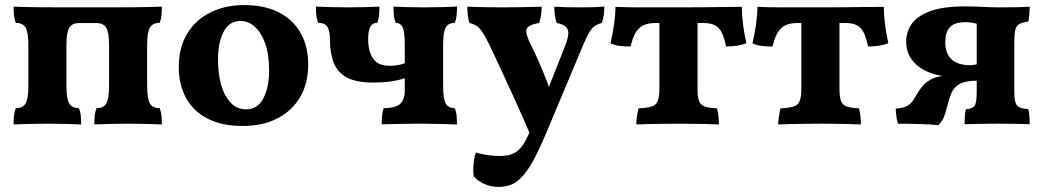

<svg xmlns="http://www.w3.org/2000/svg" viewBox="-20 -487 4107 756"><path d="M33.6 3Q33.6 -17.2 35.2 -32.2Q36.8 -47.2 42.2 -61Q69.2 -61 80.4 -79.1Q91.6 -97.2 91.6 -148V-310Q91.6 -360.8 80.4 -378.9Q69.2 -397 42.2 -397Q36.8 -410.8 35.2 -425.8Q33.6 -440.8 33.6 -461Q48.2 -460 72.6 -459.5Q97 -459 136.7 -458.5Q176.4 -458 236.6 -458H408.4Q471.6 -458 512.5 -458.5Q553.4 -459 578.1 -459.5Q602.8 -460 617.4 -461Q617.4 -440.8 615.8 -425.8Q614.2 -410.8 608.8 -397Q581.8 -397 570.6 -378.9Q559.4 -360.8 559.4 -310V-148Q559.4 -97.2 570.6 -79.1Q581.8 -61 608.8 -61Q614.2 -47.2 615.8 -32.2Q617.4 -17.2 617.4 3Q594.8 2 558.7 1Q522.6 0 484.4 0Q446.2 0 410.1 1Q374 2 351.4 3Q351.4 -17.2 353 -32.2Q354.6 -47.2 360 -61Q387 -61 398.2 -79.1Q409.4 -97.2 409.4 -148V-310Q409.4 -360 398.2 -378.1Q387 -396.2 360 -396.2H291Q264 -396.2 252.8 -378.1Q241.6 -360 241.6 -310V-148Q241.6 -97.2 252.8 -79.1Q264 -61 291 -61Q296.4 -47.2 298 -32.2Q299.6 -17.2 299.6 3Q277.6 2 241.2 1Q204.8 0 166.6 0Q128.4 0 92 1Q55.6 2 33.6 3Z M935.2 9Q854 9 797.9 -19.6Q741.8 -48.2 712.9 -100.5Q684 -152.8 684 -223.6Q684 -301.2 717.8 -355.8Q751.6 -410.4 809.8 -438.7Q868 -467 940.6 -467Q1024.2 -467 1080.4 -437Q1136.6 -407 1165.1 -354.7Q1193.6 -302.4 1193.6 -233.8Q1193.6 -158.8 1161.8 -104.7Q1130 -50.6 1072.3 -20.8Q1014.6 9 935.2 9ZM949.8 -56.4Q994.2 -56.4 1016.9 -99.9Q1039.6 -143.4 1039.6 -209.2Q1039.6 -273 1023.8 -316.7Q1008 -360.4 982.4 -382.5Q956.8 -404.6 927.6 -404.6Q882.2 -404.6 860.3 -361.5Q838.4 -318.4 838.4 -254.8Q838.4 -196.4 851.3 -151.8Q864.2 -107.2 889.1 -81.8Q914 -56.4 949.8 -56.4Z M1779.4 3Q1746 2 1710.4 1Q1674.8 0 1638.8 0Q1613.2 0 1582.4 0.5Q1551.6 1 1524.7 1.5Q1497.8 2 1483 2.4Q1483 -11.6 1484.3 -28.6Q1485.6 -45.6 1490.4 -61Q1538.4 -61.6 1556.1 -78.3Q1573.8 -95 1573.8 -132.2V-310Q1573.8 -360.8 1565.7 -378.9Q1557.6 -397 1538 -397Q1532.6 -410.8 1531 -425.8Q1529.4 -440.8 1529.4 -461Q1548.8 -460 1581.7 -459Q1614.6 -458 1648.8 -458Q1686.6 -458 1722.2 -459Q1757.8 -460 1779.4 -461Q1779.4 -440.8 1777.8 -425.8Q1776.2 -410.8 1770.8 -397Q1745.8 -397 1735.3 -378.9Q1724.8 -360.8 1724.8 -310V-148Q1724.8 -97.2 1735.3 -79.1Q1745.8 -61 1770.8 -61Q1776.2 -47.2 1777.8 -32.2Q1779.4 -17.2 1779.4 3ZM1449.6 -162Q1382 -162 1345.2 -182.2Q1308.4 -202.4 1293.8 -240.4Q1279.2 -278.4 1279.2 -330Q1279.2 -362.6 1270.2 -379.8Q1261.2 -397 1232.6 -397Q1227.2 -410.8 1225.6 -425.8Q1224 -440.8 1224 -461Q1245.6 -460 1281.2 -459Q1316.8 -458 1354.6 -458Q1388.8 -458 1421.7 -459Q1454.6 -460 1474 -461Q1474 -440.8 1472.4 -425.8Q1470.8 -410.8 1465.4 -397Q1446.4 -397 1438 -381.3Q1429.6 -365.6 1429.6 -332.8Q1429.6 -286 1448.6 -257Q1467.6 -228 1514.8 -228Q1529.6 -228 1547 -230.8Q1564.4 -233.6 1576.2 -239V-179.8Q1552.4 -171.6 1521.2 -166.8Q1490 -162 1449.6 -162Z M2202 -298Q2224 -351.8 2215.2 -371.1Q2206.4 -390.4 2172 -396.6Q2167.4 -408.8 2165 -426.2Q2162.6 -443.6 2162.6 -460.6Q2185.6 -459.2 2211.7 -458.6Q2237.8 -458 2262.8 -458Q2289 -458 2313.1 -458.6Q2337.2 -459.2 2359.8 -461.2Q2359.8 -446.4 2357.6 -428.8Q2355.4 -411.2 2349.6 -396.6Q2332.8 -392.2 2321.5 -384.2Q2310.2 -376.2 2300.1 -359.4Q2290 -342.6 2277.6 -313L2130.6 37Q2102 105 2078.6 147Q2055.2 189 2033.9 211Q2012.6 233 1990.7 241Q1968.8 249 1944 249Q1912.2 249 1885.7 236.7Q1859.2 224.4 1845.6 207.4Q1842.2 190 1844.4 161.8Q1846.6 133.6 1853.8 113.4Q1870.8 118.8 1895.8 123Q1920.8 127.2 1949 127.2Q1981.6 127.2 2003.6 116.4Q2025.6 105.6 2042.8 77.8Q2051.6 64 2076.6 10Q2101.6 -44 2133 -124ZM2068.2 43.8Q2043.6 -14 2015 -77.3Q1986.4 -140.6 1958.6 -200.7Q1930.8 -260.8 1907.8 -309Q1890.8 -344 1878.6 -361.8Q1866.4 -379.6 1854.4 -386.6Q1842.4 -393.6 1828.4 -396.6Q1824.2 -409.2 1822.1 -427.1Q1820 -445 1820 -460.6Q1848.4 -459.6 1884.9 -458.8Q1921.4 -458 1957 -458Q1993.8 -458 2037.8 -458.8Q2081.8 -459.6 2112.8 -460.6Q2112.8 -444 2110.1 -425.7Q2107.4 -407.4 2102.8 -396.6Q2059 -389.4 2053.4 -372Q2047.8 -354.6 2071.8 -307Q2086.4 -278.6 2101.7 -243.8Q2117 -209 2131.3 -172.1Q2145.6 -135.2 2157 -98.8Z M2485.2 3Q2485.2 -10.4 2488 -28.8Q2490.8 -47.2 2494.4 -60.4Q2526.8 -62 2544.6 -67.2Q2562.4 -72.4 2569.4 -88.6Q2576.4 -104.8 2576.4 -139.2V-415.8H2726.4V-139.2Q2726.4 -106 2732.3 -89.8Q2738.2 -73.6 2754.6 -67.8Q2771 -62 2803.2 -60.4Q2807 -47.6 2808.9 -29.6Q2810.8 -11.6 2810.8 3Q2788.2 2 2748.5 1Q2708.8 0 2660.6 0Q2628.6 0 2594.6 0.5Q2560.6 1 2531.3 1.5Q2502 2 2485.2 3ZM2463 -304Q2440.2 -304 2420.7 -306.2Q2401.2 -308.4 2384 -316.6Q2392.2 -352 2397.8 -391.4Q2403.4 -430.8 2403.4 -460Q2427.8 -459 2452.8 -458.5Q2477.8 -458 2506.3 -458Q2534.8 -458 2570.9 -458Q2607 -458 2654.4 -458Q2710.6 -458 2754 -458.5Q2797.4 -459 2832.9 -459.5Q2868.4 -460 2901 -460Q2900.8 -430.4 2905.5 -392.9Q2910.2 -355.4 2918.8 -317.2Q2902.4 -310.2 2882.2 -307.1Q2862 -304 2838.8 -304Q2828.8 -355.8 2810.1 -376.1Q2791.4 -396.4 2750.2 -396.4H2562.4Q2532 -396.4 2513.2 -387.3Q2494.4 -378.2 2482.6 -358Q2470.8 -337.8 2463 -304Z M3044.2 3Q3044.2 -10.4 3047 -28.8Q3049.8 -47.2 3053.4 -60.4Q3085.8 -62 3103.6 -67.2Q3121.4 -72.4 3128.4 -88.6Q3135.4 -104.8 3135.4 -139.2V-415.8H3285.4V-139.2Q3285.4 -106 3291.3 -89.8Q3297.2 -73.6 3313.6 -67.8Q3330 -62 3362.2 -60.4Q3366 -47.6 3367.9 -29.6Q3369.8 -11.6 3369.8 3Q3347.2 2 3307.5 1Q3267.8 0 3219.6 0Q3187.6 0 3153.6 0.5Q3119.6 1 3090.3 1.5Q3061 2 3044.2 3ZM3022 -304Q2999.2 -304 2979.7 -306.2Q2960.2 -308.4 2943 -316.6Q2951.2 -352 2956.8 -391.4Q2962.4 -430.8 2962.4 -460Q2986.8 -459 3011.8 -458.5Q3036.8 -458 3065.3 -458Q3093.8 -458 3129.9 -458Q3166 -458 3213.4 -458Q3269.6 -458 3313 -458.5Q3356.4 -459 3391.9 -459.5Q3427.4 -460 3460 -460Q3459.8 -430.4 3464.5 -392.9Q3469.2 -355.4 3477.8 -317.2Q3461.4 -310.2 3441.2 -307.1Q3421 -304 3397.8 -304Q3387.8 -355.8 3369.1 -376.1Q3350.4 -396.4 3309.2 -396.4H3121.4Q3091 -396.4 3072.2 -387.3Q3053.4 -378.2 3041.6 -358Q3029.8 -337.8 3022 -304Z M3778 2Q3778 -14.4 3779.3 -32.4Q3780.6 -50.4 3783.6 -57.4Q3807.2 -58.4 3816.5 -69.1Q3825.8 -79.8 3825.8 -124.8V-428.8L3832.2 -392Q3818.8 -396 3805.8 -397.8Q3792.8 -399.6 3781.6 -399.6Q3738 -399.6 3720 -379.7Q3702 -359.8 3702 -321.8Q3702 -276 3726.9 -253.1Q3751.8 -230.2 3799.8 -230.2Q3806.2 -230.2 3811.7 -230.9Q3817.2 -231.6 3825.8 -233.8V-183.4H3742.6Q3686 -184 3642 -200.6Q3598 -217.2 3573 -248.4Q3548 -279.6 3548 -323.6Q3548 -360.2 3569 -391.6Q3590 -423 3640.8 -442.4Q3691.6 -461.8 3780.6 -461.8Q3813.2 -461.8 3848.5 -459.9Q3883.8 -458 3920.6 -458Q3943.6 -458 3974.9 -458.5Q4006.2 -459 4034.4 -460.6Q4034.4 -456.2 4033.9 -445.1Q4033.4 -434 4032.1 -421.8Q4030.8 -409.6 4029.2 -402.2Q4006 -398.8 3994.3 -392.8Q3982.6 -386.8 3978.2 -371Q3973.8 -355.2 3973.8 -323.2V-123.6Q3973.8 -84.4 3984.4 -71.9Q3995 -59.4 4028.6 -57.4Q4034.4 -38.2 4034.4 2Q4007.8 1 3975.7 0.5Q3943.6 0 3916.4 0Q3896.8 0 3870.6 0.3Q3844.4 0.6 3819.4 1.1Q3794.4 1.6 3778 2ZM3674.2 6Q3649 3 3619.8 2Q3590.6 1 3563.1 0.5Q3535.6 0 3516 0Q3512.8 -7.8 3510.7 -20.6Q3508.6 -33.4 3507.8 -44.3Q3507 -55.2 3507 -59.2Q3536.4 -61.2 3551.7 -70Q3567 -78.8 3575.2 -91.4Q3583.4 -104 3591.2 -118Q3600.4 -134 3615.1 -151Q3629.8 -168 3656.1 -179.1Q3682.4 -190.2 3727 -190.2H3825.8V-169.2Q3780 -169.2 3757.9 -156Q3735.8 -142.8 3726.5 -121Q3717.2 -99.2 3711.2 -73.6Q3703.4 -42.4 3696.5 -25.6Q3689.6 -8.8 3674.2 6Z"/></svg>

Font: Vollkorn
Style: Regular
Weight: 400
Designer: Friedrich Althausen
Foundry: Friedrich Althausen
Version: Version 4.104